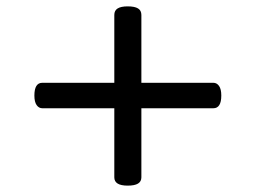

<svg xmlns="http://www.w3.org/2000/svg" viewBox="-20 -738 803 603"><path d="M381 -155Q360 -155 349.5 -161.5Q339 -168 339 -181V-691Q339 -705 349.5 -711.5Q360 -718 381 -718Q403 -718 413.5 -711.5Q424 -705 424 -691V-181Q424 -168 413.5 -161.5Q403 -155 381 -155ZM113 -398Q102 -398 95 -408Q88 -418 88 -438Q88 -478 113 -478H650Q661 -478 668 -468Q675 -458 675 -438Q675 -398 650 -398Z"/></svg>

Font: Playwrite HU
Style: Regular
Weight: 400
Designer: Veronika Burian, José Scaglione
Foundry: TypeTogether
Version: Version 1.002